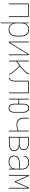

<svg xmlns="http://www.w3.org/2000/svg" viewBox="2108 -2678 785 5040"><g transform="rotate(90 2500.0 -157.5)"><path d="M72 0V-520H428V0H409V-502H91V0Z M572 215V-520H591V-412Q600 -438 615 -460.5Q630 -483 652 -499Q674 -515 700.5 -521.5Q727 -528 754 -528Q780 -528 806 -522Q832 -516 854 -502Q876 -488 892.5 -467.5Q909 -447 919 -422.5Q929 -398 932.5 -372Q936 -346 936 -320V-200Q936 -174 932.5 -148Q929 -122 919 -97.5Q909 -73 892.5 -52.5Q876 -32 854 -18Q832 -4 806 2Q780 8 754 8Q727 8 700.5 1.5Q674 -5 652 -21Q630 -37 615 -59.5Q600 -82 591 -108V215ZM751 -10Q775 -10 798.5 -15.5Q822 -21 842 -33.5Q862 -46 877 -65Q892 -84 901 -106.5Q910 -129 913.5 -152.5Q917 -176 917 -200V-320Q917 -344 913.5 -367.5Q910 -391 901 -413.5Q892 -436 877 -455Q862 -474 842 -486.5Q822 -499 798.5 -504.5Q775 -510 751 -510Q727 -510 704 -504.5Q681 -499 661.5 -486Q642 -473 628 -453.5Q614 -434 606 -412Q598 -390 594.5 -366.5Q591 -343 591 -320V-200Q591 -177 594.5 -153.5Q598 -130 606 -108Q614 -86 628 -66.5Q642 -47 661.5 -34Q681 -21 704 -15.5Q727 -10 751 -10Z M1072 0V-520H1091V-17L1400 -520H1428V0H1409V-503L1100 0Z M1572 0V-520H1591V-217Q1605 -226 1617.5 -235Q1630 -244 1643 -253.5Q1656 -263 1668.5 -272.5Q1681 -282 1694 -291.5Q1707 -301 1719 -311Q1731 -321 1743.5 -331Q1756 -341 1768 -351Q1780 -361 1791.5 -371.5Q1803 -382 1814.5 -393Q1826 -404 1837 -415.5Q1848 -427 1858.5 -439Q1869 -451 1878.5 -463.5Q1888 -476 1896 -490Q1904 -504 1904 -520H1928Q1928 -504 1920 -489.5Q1912 -475 1902.5 -462.5Q1893 -450 1882.5 -437.5Q1872 -425 1861 -413.5Q1850 -402 1838.5 -391Q1827 -380 1815.5 -369Q1804 -358 1792 -347.5Q1780 -337 1768 -327Q1756 -317 1743.5 -307Q1731 -297 1718 -287Q1731 -274 1744.5 -261.5Q1758 -249 1770.5 -236Q1783 -223 1796 -210Q1809 -197 1821 -183.5Q1833 -170 1845.5 -156Q1858 -142 1869 -127.5Q1880 -113 1891 -98.5Q1902 -84 1911.5 -68Q1921 -52 1928.5 -35Q1936 -18 1936 0H1917Q1917 -18 1909.5 -34.5Q1902 -51 1892.5 -66Q1883 -81 1872.5 -95Q1862 -109 1851 -123Q1840 -137 1828 -150Q1816 -163 1804 -176Q1792 -189 1780 -202Q1768 -215 1755.5 -227.5Q1743 -240 1730 -252Q1717 -264 1704 -276Q1677 -255 1648.5 -234.5Q1620 -214 1591 -195V0Z M2018 0V-18Q2030 -18 2041.5 -22.5Q2053 -27 2061.5 -36Q2070 -45 2076.5 -55.5Q2083 -66 2087 -77.5Q2091 -89 2093.5 -101Q2096 -113 2097.5 -125Q2099 -137 2099 -149.5Q2099 -162 2099 -174Q2099 -196 2099 -217.5Q2099 -239 2099 -261V-520H2428V0H2409V-502H2118V-261Q2118 -242 2118 -223Q2118 -204 2118 -185Q2118 -170 2118 -155.5Q2118 -141 2116.5 -126Q2115 -111 2112 -96.5Q2109 -82 2104 -68Q2099 -54 2091 -41.5Q2083 -29 2072 -19Q2061 -9 2047 -4.5Q2033 0 2018 0Z M2819 8Q2801 8 2783.5 3.5Q2766 -1 2752 -12Q2738 -23 2728 -38Q2718 -53 2712.5 -70Q2707 -87 2705 -104.5Q2703 -122 2703 -140V-251H2591V0H2572V-520H2591V-269H2703V-380Q2703 -398 2705 -415.5Q2707 -433 2712.5 -450Q2718 -467 2728 -482Q2738 -497 2752.5 -508Q2767 -519 2784 -524.5Q2801 -530 2819 -530Q2837 -530 2854.5 -524.5Q2872 -519 2886 -508Q2900 -497 2910 -482Q2920 -467 2926 -450Q2932 -433 2934 -415.5Q2936 -398 2936 -380V-140Q2936 -122 2934 -104.5Q2932 -87 2926 -70Q2920 -53 2910 -38Q2900 -23 2886 -12Q2872 -1 2854.5 3.5Q2837 8 2819 8ZM2819 -10Q2835 -10 2849.5 -14.5Q2864 -19 2876 -28.5Q2888 -38 2896 -51.5Q2904 -65 2908.5 -79.5Q2913 -94 2915 -109.5Q2917 -125 2917 -140V-380Q2917 -403 2912.5 -426Q2908 -449 2896 -468.5Q2884 -488 2862.5 -499Q2841 -510 2818 -510Q2795 -510 2774.5 -498.5Q2754 -487 2742 -467.5Q2730 -448 2726 -425.5Q2722 -403 2722 -380V-140Q2722 -125 2723.5 -109.5Q2725 -94 2729.5 -79.5Q2734 -65 2742 -51.5Q2750 -38 2762 -28.5Q2774 -19 2789 -14.5Q2804 -10 2819 -10Z M3409 0V-233Q3372 -217 3333.5 -208Q3295 -199 3255 -199Q3230 -199 3204.5 -204Q3179 -209 3156 -221Q3133 -233 3115.5 -251.5Q3098 -270 3087.5 -293.5Q3077 -317 3074.5 -342.5Q3072 -368 3072 -394V-520H3091V-394Q3091 -371 3093.5 -347.5Q3096 -324 3105.5 -302.5Q3115 -281 3131.5 -264Q3148 -247 3168.5 -236.5Q3189 -226 3212.5 -221.5Q3236 -217 3259 -217Q3297 -217 3335 -226Q3373 -235 3409 -250V-520H3428V0Z M3572 0V-520H3755Q3775 -520 3794.5 -517.5Q3814 -515 3833 -509Q3852 -503 3868.5 -492Q3885 -481 3897 -465Q3909 -449 3914 -429.5Q3919 -410 3919 -391Q3919 -370 3913 -350Q3907 -330 3894 -314Q3881 -298 3862.5 -287.5Q3844 -277 3824 -271Q3848 -266 3870.5 -255.5Q3893 -245 3910 -228Q3927 -211 3935.5 -187.5Q3944 -164 3944 -139Q3944 -117 3937.5 -95.5Q3931 -74 3916.5 -57Q3902 -40 3883 -29Q3864 -18 3843 -11.5Q3822 -5 3799.5 -2.5Q3777 0 3755 0ZM3591 -279H3755Q3773 -279 3790 -281Q3807 -283 3823.5 -288.5Q3840 -294 3854.5 -303Q3869 -312 3879.5 -326Q3890 -340 3895 -356.5Q3900 -373 3900 -391Q3900 -408 3895 -424.5Q3890 -441 3879.5 -455Q3869 -469 3854.5 -478Q3840 -487 3823.5 -492.5Q3807 -498 3790 -500Q3773 -502 3755 -502H3591ZM3591 -18H3755Q3775 -18 3794.5 -20Q3814 -22 3833 -27.5Q3852 -33 3869 -43Q3886 -53 3899 -67.5Q3912 -82 3918.5 -101Q3925 -120 3925 -140Q3925 -159 3918.5 -178Q3912 -197 3899 -212Q3886 -227 3869 -236.5Q3852 -246 3833 -251.5Q3814 -257 3794.5 -259Q3775 -261 3755 -261H3591Z M4221 8Q4190 8 4160 0.5Q4130 -7 4107.5 -27.5Q4085 -48 4074.5 -77Q4064 -106 4064 -136Q4064 -160 4071 -183.5Q4078 -207 4093.5 -224.5Q4109 -242 4130 -253.5Q4151 -265 4174 -272Q4197 -279 4220.5 -281Q4244 -283 4268 -283H4409V-345Q4409 -366 4405 -388Q4401 -410 4392 -429.5Q4383 -449 4367.5 -465.5Q4352 -482 4332.5 -492Q4313 -502 4291.5 -506Q4270 -510 4248 -510Q4220 -510 4192 -504Q4164 -498 4140.5 -482Q4117 -466 4103.5 -440Q4090 -414 4089 -385H4070Q4070 -407 4076.5 -427.5Q4083 -448 4096 -465.5Q4109 -483 4126.5 -495.5Q4144 -508 4164 -515.5Q4184 -523 4205.5 -525.5Q4227 -528 4248 -528Q4273 -528 4297 -523.5Q4321 -519 4342.5 -508Q4364 -497 4381.5 -479Q4399 -461 4409.5 -439Q4420 -417 4424 -393Q4428 -369 4428 -345V0H4409V-102Q4398 -75 4378 -53Q4358 -31 4332.5 -17Q4307 -3 4278.5 2.5Q4250 8 4221 8ZM4224 -10Q4247 -10 4271 -14Q4295 -18 4316.5 -27.5Q4338 -37 4356.5 -52.5Q4375 -68 4387 -88.5Q4399 -109 4404 -132.5Q4409 -156 4409 -180V-265H4268Q4247 -265 4226 -263.5Q4205 -262 4184.5 -256Q4164 -250 4145 -240.5Q4126 -231 4111.5 -215.5Q4097 -200 4090 -179.5Q4083 -159 4083 -138Q4083 -111 4093 -85Q4103 -59 4123 -41Q4143 -23 4170 -16.5Q4197 -10 4224 -10Z M4572 0V-520H4601L4750 -178L4899 -520H4928V0H4909V-498L4760 -156H4740L4591 -498V0Z"/></g></svg>

Font: Zed Mono Thin
Style: Regular
Weight: 100
Monospace: yes
Designer: Belleve Invis
Foundry: Belleve Invis
Version: Version 1.0.0; ttfautohint (v1.8.4)